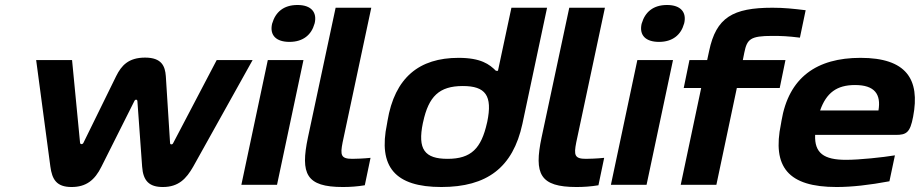

<svg xmlns="http://www.w3.org/2000/svg" viewBox="-20 -741 3689 770"><path d="M387 -73 519 -336C522 -343 530 -343 531 -336L550 -73C554 -15 579 9 633 9C696 9 727 -24 755 -73L993 -500H849L675 -168C673 -163 670 -162 667 -162C664 -162 662 -164 662 -168L645 -436C642 -475 629 -510 562 -510C495 -510 467 -478 446 -436L315 -169C313 -164 309 -163 307 -163C304 -163 301 -165 301 -169L269 -500H125L182 -73C189 -22 206 9 267 9C325 9 360 -18 387 -73Z M1054 -500 948 0H1091L1197 -500ZM1071 -645C1061 -599 1088 -573 1141 -573C1196 -573 1229 -602 1241 -645L1242 -648C1252 -691 1229 -721 1173 -721C1117 -721 1085 -692 1072 -648Z M1393 -104C1347 -104 1344 -119 1354 -170L1469 -710H1326L1215 -190C1184 -43 1208 9 1355 9C1384 9 1413 7 1443 2L1466 -108C1438 -105 1404 -104 1393 -104Z M1534 -256 1532 -244C1496 -72 1564 9 1750 9C1933 9 2037 -69 2075 -244L2174 -710H2031L1977 -457H1969C1943 -483 1909 -509 1819 -509C1661 -509 1563 -430 1534 -256ZM1676 -248 1677 -252C1699 -354 1741 -396 1836 -396C1927 -396 1956 -358 1934 -252L1933 -248C1910 -146 1870 -104 1775 -104C1683 -104 1654 -142 1676 -248Z M2330 -104C2284 -104 2281 -119 2291 -170L2406 -710H2263L2152 -190C2121 -43 2145 9 2292 9C2321 9 2350 7 2380 2L2403 -108C2375 -105 2341 -104 2330 -104Z M2536 -500 2430 0H2573L2679 -500ZM2553 -645C2543 -599 2570 -573 2623 -573C2678 -573 2711 -602 2723 -645L2724 -648C2734 -691 2711 -721 2655 -721C2599 -721 2567 -692 2554 -648Z M3077 -597C3114 -597 3140 -596 3188 -590L3211 -700C3162 -706 3124 -710 3078 -710C2919 -710 2852 -671 2824 -537L2816 -500H2745L2722 -388H2792L2710 0H2853L2935 -388H3107L3130 -500H2959L2965 -530C2976 -584 2989 -597 3077 -597Z M3642 -273C3671 -424 3614 -509 3431 -509C3256 -509 3143 -431 3114 -256L3112 -244C3076 -71 3141 9 3335 9C3396 9 3467 1 3547 -14L3569 -118C3521 -110 3427 -100 3373 -100C3284 -100 3246 -127 3249 -200H3572C3615 -200 3630 -209 3642 -273ZM3269 -298C3294 -369 3336 -400 3409 -400C3488 -400 3514 -363 3503 -298Z"/></svg>

Font: LT Wave Bold
Style: Italic
Weight: 700
Designer: Daniel Lyons
Version: Version 2.5 (Glyphs App)